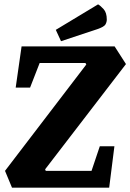

<svg xmlns="http://www.w3.org/2000/svg" viewBox="-20 -861 598 881"><path d="M35 0 3 -77 376 -565 372 -572H162L118 -459H52L79 -648H506L558 -567L187 -84L190 -77H400L438 -190H505L481 0ZM260 -672 236 -724 430 -841Q441 -835 455.5 -819Q470 -803 470 -771Q470 -760 464 -749Q458 -738 426 -727Z"/></svg>

Font: Faustina Light ExtraBold
Style: Italic
Weight: 800
Italic angle: -8°
Version: Version 1.200